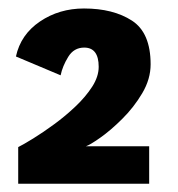

<svg xmlns="http://www.w3.org/2000/svg" viewBox="-20 -724 430 464"><path d="M24 -280V-368.5Q37 -375 60.5 -389.5Q84 -404 111 -423.8Q138 -443.5 162.5 -466.8Q187 -490 202.8 -514.5Q218.5 -539 218.5 -562.5Q218.5 -609 183.5 -609Q158.5 -609 144.8 -586.5Q131 -564 126.5 -542L18.5 -587.5Q30 -640.5 76.5 -672Q123 -703.5 183 -703.5Q253.5 -703.5 298.8 -674.2Q344 -645 344 -568.5Q344 -533 323.8 -498.8Q303.5 -464.5 275.2 -436.5Q247 -408.5 222 -391Q197 -373.5 187.5 -370.5H340.5V-280Z"/></svg>

Font: Trispace
Style: Bold
Weight: 700
Designer: Tyler Finck
Foundry: Etcetera Type Company
Version: Version 1.210; ttfautohint (v1.8.3)